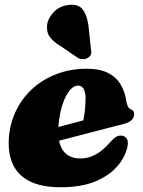

<svg xmlns="http://www.w3.org/2000/svg" viewBox="-20 -775 602 810"><path d="M118.5 -210.5Q118.5 -210.5 135.2 -215Q152 -219.5 178.8 -226.5Q205.5 -233.5 236.2 -241.8Q267 -250 296.5 -257.8Q326 -265.5 347 -271.5L327 -249.5Q333 -269.5 336.8 -297.2Q340.5 -325 341 -359Q341 -385 333.2 -399.5Q325.5 -414 309.5 -414Q296 -414 283 -402.8Q270 -391.5 258.8 -370.2Q247.5 -349 239.2 -318.8Q231 -288.5 227 -250Q220.5 -179.5 244 -143Q267.5 -106.5 319 -106.5Q344.5 -106.5 366 -115Q387.5 -123.5 406.5 -138.2Q425.5 -153 442 -172Q458 -190.5 468.5 -197Q479 -203.5 491.5 -203Q506 -202.5 514.8 -189.8Q523.5 -177 516 -149Q505 -106.5 470.8 -69Q436.5 -31.5 378.5 -8.2Q320.5 15 236.5 15Q153.5 15 103 -11.5Q52.5 -38 32.2 -86.5Q12 -135 18 -201Q24 -261.5 50.2 -313.2Q76.5 -365 120 -403.5Q163.5 -442 221 -463.5Q278.5 -485 346.5 -485Q401.5 -485 436.2 -467Q471 -449 489.2 -418.2Q507.5 -387.5 513 -348Q515 -336.5 519 -327.2Q523 -318 530 -315Q537.5 -312 541.8 -307Q546 -302 546 -293Q546 -280.5 536.2 -269.5Q526.5 -258.5 500 -251.5Q476 -245.5 439.2 -236Q402.5 -226.5 360 -215.5Q317.5 -204.5 275.8 -193.5Q234 -182.5 199.5 -173.8Q165 -165 144.2 -159.5Q123.5 -154 123.5 -154ZM353 -668.5 363.5 -569Q366 -559 364.8 -549.8Q363.5 -540.5 353 -532.5Q344 -526 332 -525.5Q320 -525 310.5 -529.5L235 -581Q203 -600 189 -620.8Q175 -641.5 179 -672Q183 -699.5 207.5 -724.8Q232 -750 269.5 -754Q310 -759.5 328.5 -735.5Q347 -711.5 353 -668.5Z"/></svg>

Font: Fraunces
Style: Italic
Weight: 900
Italic angle: -16°
Version: Version 1.000;[0bf87f6ff]